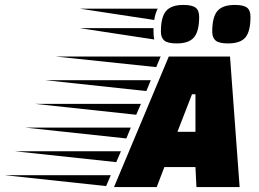

<svg xmlns="http://www.w3.org/2000/svg" viewBox="-270 -758 1048 778"><path d="M192 0 414 -529H662L701 0H526L522 -81H396L365 0ZM363 -486 -45 -529H381ZM323 -389 -86 -433H341ZM449 -224H522V-376H508ZM282 -293 -127 -337H301ZM242 -197 -168 -241H260ZM201 -101 -209 -145H220ZM160 -4 -250 -48H179ZM681 -738Q717 -738 731 -727Q745 -716 745 -690Q745 -631 724.5 -606.5Q704 -582 654 -582Q618 -582 604 -593.5Q590 -605 590 -630Q590 -689 611 -713.5Q632 -738 681 -738ZM473 -738Q508 -738 522.5 -727Q537 -716 537 -690Q537 -631 516 -606.5Q495 -582 446 -582Q410 -582 396 -593.5Q382 -605 382 -630Q382 -689 403 -713.5Q424 -738 473 -738ZM369 -723Q364 -713 360.5 -702Q357 -691 355 -677L53 -723ZM352 -630Q352 -612 355 -598L53 -644H352Z"/></svg>

Font: Faster One
Style: Regular
Weight: 400
Designer: Eduardo Rodriguez Tunni
Foundry: Eduardo Rodriguez Tunni
Version: Version 1.003; ttfautohint (v1.8.4.7-5d5b);gftools[0.9.23]